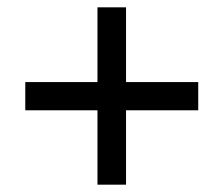

<svg xmlns="http://www.w3.org/2000/svg" viewBox="-20 -615 612 524"><path d="M324 -391H521V-314H324V-111H246V-314H49V-391H246V-595H324Z"/></svg>

Font: Noto Sans Sundanese Medium
Style: Regular
Weight: 500
Version: Version 2.003